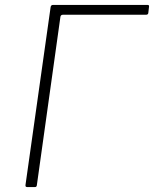

<svg xmlns="http://www.w3.org/2000/svg" viewBox="-20 -762 627 782"><path d="M186 -732Q187 -742 196 -742H581Q588 -742 587 -735L584 -709Q583 -702 575 -702H237Q227 -702 226 -693L130 -7Q129 0 122 0H92Q87 0 85 -2Q83 -4 84 -10Z"/></svg>

Font: Libre Franklin Thin
Style: Italic
Weight: 100
Italic angle: -8°
Designer: Pablo Impallari, Rodrigo Fuenzalida, Nhung Nguyen
Foundry: Impallari Type
Version: Version 3.000